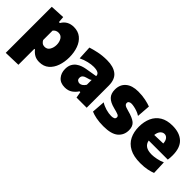

<svg xmlns="http://www.w3.org/2000/svg" viewBox="30 -1188 2058 2058"><g transform="rotate(45 1058.5 -159.5)"><path d="M48 197.5V-500.5L212.5 -509L218 -439H232.5Q277 -515.5 369.5 -515.5Q434.5 -515.5 478 -480.2Q521.5 -445 543.2 -385Q565 -325 565 -250.5Q565 -181 544.2 -120.5Q523.5 -60 480.5 -22.8Q437.5 14.5 371 14.5Q328 14.5 297.5 -2.8Q267 -20 244.5 -49.5H234.5V192ZM296.5 -142Q335.5 -142 354.8 -175Q374 -208 374 -249Q374 -292.5 354.5 -324.2Q335 -356 296 -356Q257 -356 234.5 -325.5V-183.5Q243 -165.5 258.5 -153.8Q274 -142 296.5 -142Z M756 13Q690 13 654.8 -28Q619.5 -69 619.5 -130Q619.5 -173.5 635 -202.2Q650.5 -231 674.8 -248.8Q699 -266.5 726 -275.8Q753 -285 776 -289L909.5 -311.5Q912 -364 819.5 -364Q785 -364 740 -353.5Q695 -343 650 -321L642 -476.5Q679.5 -489 739.5 -502.2Q799.5 -515.5 872.5 -515.5Q969 -515.5 1023.2 -472.8Q1077.5 -430 1077.5 -334V0H923.5L911 -70H898.5Q879 -37.5 843.8 -12.2Q808.5 13 756 13ZM838.5 -129Q857 -129 874.5 -141.8Q892 -154.5 904.5 -175.5V-249Q897 -242 884.5 -236.8Q872 -231.5 840.5 -223.5Q821.5 -218.5 808.5 -206Q795.5 -193.5 795.5 -171.5Q795.5 -148.5 809 -138.8Q822.5 -129 838.5 -129Z M1344 14.5Q1281.5 14.5 1233.8 5Q1186 -4.5 1154.5 -18.5L1165.5 -170Q1198 -148.5 1242.5 -135.5Q1287 -122.5 1325.5 -122.5Q1350 -122.5 1365 -129.8Q1380 -137 1380 -157Q1380 -174.5 1360.2 -183.2Q1340.5 -192 1289.5 -204.5Q1218 -222.5 1185.5 -256.8Q1153 -291 1153 -351.5Q1153 -428 1203.8 -471.2Q1254.5 -514.5 1346.5 -514.5Q1408 -514.5 1459 -503.5Q1510 -492.5 1540 -480.5L1528.5 -327Q1505.5 -342 1478.5 -351.8Q1451.5 -361.5 1427.2 -366.2Q1403 -371 1388.5 -371Q1369 -371 1356.8 -363.2Q1344.5 -355.5 1344.5 -339.5Q1344.5 -323.5 1357.8 -312.8Q1371 -302 1414 -291Q1499 -269 1534.2 -239.2Q1569.5 -209.5 1569.5 -150.5Q1569.5 -76.5 1516.5 -31Q1463.5 14.5 1344 14.5Z M1903 14.5Q1802 14.5 1738.8 -19.5Q1675.5 -53.5 1646 -113.2Q1616.5 -173 1616.5 -251Q1616.5 -328.5 1643.5 -388.2Q1670.5 -448 1725.8 -481.8Q1781 -515.5 1865 -515.5Q1972 -515.5 2031.2 -460.8Q2090.5 -406 2090.5 -289.5Q2090.5 -268.5 2089.2 -252.8Q2088 -237 2085.5 -221.5H1796.5Q1803.5 -180.5 1834.8 -158.8Q1866 -137 1926.5 -137Q1953 -137 1997 -145.5Q2041 -154 2076.5 -171L2082.5 -16.5Q2053 -4 2008 5.2Q1963 14.5 1903 14.5ZM1867 -392Q1840.5 -392 1820.5 -370Q1800.5 -348 1796 -305.5L1929 -309.5Q1927.5 -347.5 1910.2 -369.8Q1893 -392 1867 -392Z"/></g></svg>

Font: Heraclito ExtraBold
Style: Regular
Weight: 800
Designer: Kostas Bartsokas (font) & Cristiano Sobral (main changes)
Foundry: Kostas Bartsokas (font) & Cristiano Sobral (main changes)
Version: Version 1.00;July 8, 2020;FontCreator 13.0.0.2655 64-bit